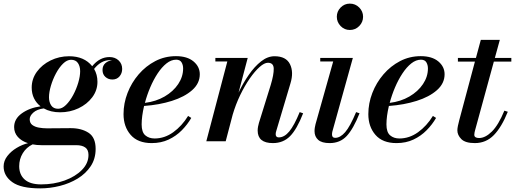

<svg xmlns="http://www.w3.org/2000/svg" viewBox="-73 -780 2843 1060"><path d="M258.5 -160Q207 -160 168.5 -181.5Q131 -176.5 111 -158.5Q91 -140.5 91 -122Q91 -101 105.2 -90.2Q119.5 -79.5 141.5 -75.5Q163.5 -71.5 186.5 -71.5Q204 -71.5 229.2 -71.8Q254.5 -72 278.8 -72.2Q303 -72.5 317.5 -72.5Q376.5 -72.5 415.8 -47Q455 -21.5 455 42Q455 96.5 427.8 137.5Q400.5 178.5 355.8 205.8Q311 233 257 246.5Q203 260 149.5 260Q42.5 260 -5.2 225.5Q-53 191 -53 139Q-53 108 -32.5 81.5Q-12 55 19 36.5Q50 18 81.5 10.5Q46 -1 25.5 -24Q5 -47 5 -78.5Q5 -123.5 47.2 -154Q89.5 -184.5 151 -193Q128 -210.5 115 -236.8Q102 -263 102 -296.5Q102 -344.5 130.5 -383.8Q159 -423 206.2 -446.2Q253.5 -469.5 308.5 -469.5Q392 -469.5 436 -414.5Q477 -465 531.5 -465Q562 -465 581.8 -446.5Q601.5 -428 601.5 -399.5Q601.5 -375.5 586.8 -358.2Q572 -341 547.5 -341Q525 -341 509 -355.2Q493 -369.5 493 -393.5Q493 -418 509.2 -431.8Q525.5 -445.5 545.5 -446.5Q540 -448 534 -448Q485 -448 446.5 -399.5Q465 -368 465 -328.5Q465 -281 436.2 -242.8Q407.5 -204.5 360.5 -182.2Q313.5 -160 258.5 -160ZM248 -179.5Q270 -179.5 291.5 -200.8Q313 -222 330.8 -255Q348.5 -288 359 -323.5Q369.5 -359 369.5 -387Q369.5 -414 357.2 -432Q345 -450 319 -450Q297 -450 275.2 -428.8Q253.5 -407.5 236 -374.8Q218.5 -342 208 -306.5Q197.5 -271 197.5 -243Q197.5 -216 209.8 -197.8Q222 -179.5 248 -179.5ZM33 137.5Q33 184 63.2 211Q93.5 238 154 238Q224.5 238 283.8 216.5Q343 195 379.2 158.2Q415.5 121.5 415.5 75.5Q415.5 46.5 397.5 34Q379.5 21.5 348.5 21.5H156Q130 21.5 107 17Q72.5 33.5 52.8 65.8Q33 98 33 137.5Z M709 -93Q709 -50 729.2 -32.8Q749.5 -15.5 780.5 -15.5Q835.5 -15.5 883.5 -50Q931.5 -84.5 965.5 -140L983 -129Q962 -92.5 930.8 -60.8Q899.5 -29 858 -9.5Q816.5 10 764.5 10Q688 10 648.5 -35.2Q609 -80.5 609 -150Q609 -209.5 631 -266.5Q653 -323.5 692.5 -369.5Q732 -415.5 784.5 -442.8Q837 -470 898.5 -470Q960.5 -470 995.2 -441Q1030 -412 1030 -370Q1030 -319.5 987.8 -282.2Q945.5 -245 875.8 -223Q806 -201 722.5 -195Q709 -137.5 709 -93ZM899.5 -450.5Q872 -450.5 846 -429.8Q820 -409 797.2 -374.5Q774.5 -340 756.5 -297.8Q738.5 -255.5 727 -212Q788 -219.5 835.8 -247.2Q883.5 -275 910.8 -315.8Q938 -356.5 938 -402Q938 -421.5 929.2 -436Q920.5 -450.5 899.5 -450.5Z M1182 -440.5H1116V-460H1294.5L1244 -268.5Q1269 -321.5 1300.8 -367.2Q1332.5 -413 1368.5 -441.2Q1404.5 -469.5 1442.5 -469.5Q1506.5 -469.5 1528 -425.5Q1549.5 -381.5 1530.5 -319.5L1452.5 -58Q1449 -48 1449 -39.5Q1449 -21.5 1466 -21.5Q1497 -21.5 1524.2 -54.5Q1551.5 -87.5 1581.5 -161L1600.5 -154.5Q1566 -66 1528.2 -28Q1490.5 10 1433.5 10Q1349.5 10 1349.5 -59.5Q1349.5 -70 1351.8 -81.8Q1354 -93.5 1356.5 -101.5L1421.5 -310.5Q1439 -368.5 1438.2 -401Q1437.5 -433.5 1406 -433.5Q1386.5 -433.5 1360.2 -410.2Q1334 -387 1306 -346.8Q1278 -306.5 1253 -254.8Q1228 -203 1211.5 -146.5L1173 0H1066Z M1786.5 -687.5Q1786.5 -717 1807.5 -738.5Q1828.5 -760 1858.5 -760Q1889 -760 1910.2 -738.5Q1931.5 -717 1931.5 -687.5Q1931.5 -658 1910.2 -636.2Q1889 -614.5 1858.5 -614.5Q1828.5 -614.5 1807.5 -636.2Q1786.5 -658 1786.5 -687.5ZM1912 -154.5Q1877.5 -68 1841 -29Q1804.5 10 1747 10Q1703.5 10 1683.5 -8Q1663.5 -26 1663.5 -56Q1663.5 -66.5 1665.2 -76.2Q1667 -86 1669 -94.5L1766.5 -440.5H1695V-460H1875L1762 -54Q1760 -46 1760 -37.5Q1760 -19 1777.5 -19Q1805.5 -19 1832.8 -50.5Q1860 -82 1893 -161Z M2060.5 -93Q2060.5 -50 2080.8 -32.8Q2101 -15.5 2132 -15.5Q2187 -15.5 2235 -50Q2283 -84.5 2317 -140L2334.5 -129Q2313.5 -92.5 2282.2 -60.8Q2251 -29 2209.5 -9.5Q2168 10 2116 10Q2039.5 10 2000 -35.2Q1960.5 -80.5 1960.5 -150Q1960.5 -209.5 1982.5 -266.5Q2004.5 -323.5 2044 -369.5Q2083.5 -415.5 2136 -442.8Q2188.5 -470 2250 -470Q2312 -470 2346.8 -441Q2381.5 -412 2381.5 -370Q2381.5 -319.5 2339.2 -282.2Q2297 -245 2227.2 -223Q2157.5 -201 2074 -195Q2060.5 -137.5 2060.5 -93ZM2251 -450.5Q2223.5 -450.5 2197.5 -429.8Q2171.5 -409 2148.8 -374.5Q2126 -340 2108 -297.8Q2090 -255.5 2078.5 -212Q2139.5 -219.5 2187.2 -247.2Q2235 -275 2262.2 -315.8Q2289.5 -356.5 2289.5 -402Q2289.5 -421.5 2280.8 -436Q2272 -450.5 2251 -450.5Z M2730.5 -163Q2696.5 -78.5 2653.5 -34.2Q2610.5 10 2548.5 10Q2496 10 2474 -12Q2452 -34 2452 -60.5Q2452 -70.5 2455.2 -86Q2458.5 -101.5 2462.5 -116.5L2549 -440H2455V-460H2554.5L2581.5 -560H2686.5L2659 -460H2750V-440H2653.5L2550 -61.5Q2548.5 -56 2547 -49.2Q2545.5 -42.5 2545.5 -36Q2545.5 -18 2572 -18Q2606.5 -18 2642.8 -54Q2679 -90 2711.5 -169Z"/></svg>

Font: Bodoni* 11pt Medium
Style: Italic
Weight: 500
Italic angle: -13°
Version: Version 2.3